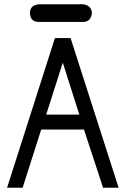

<svg xmlns="http://www.w3.org/2000/svg" viewBox="-20 -878 591 898"><path d="M534.8 0H462.1L372.7 -272.2H172.7L85.9 0H13.1L236.9 -700H310.1ZM196 -341.9H351L273.7 -584.8ZM163.1 -858.1H367.2Q406.1 -854 410.1 -818.2Q406.1 -775.3 367.2 -775.3H163.1Q120.2 -775.3 120.2 -818.2Q120.2 -854 163.1 -858.1Z"/></svg>

Font: Myanmar KatKuu
Style: Regular
Weight: 400
Designer: Khon Soe Zaw Thu
Foundry: MPUA
Version: Version 1.00 September 13, 2016, initial release